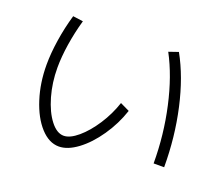

<svg xmlns="http://www.w3.org/2000/svg" viewBox="-115 -860 1169 1020"><g transform="rotate(20 469.0 -350.0)"><path d="M95.7 -391.6Q95.7 -456.1 107.4 -532Q119.1 -607.9 140.6 -681.6L198.2 -673.8Q177.7 -602.1 166.5 -529.5Q155.3 -457 155.3 -396.5Q155.3 -312 177.2 -235.8Q199.2 -159.7 234.9 -113.5Q270.5 -67.4 309.6 -67.4Q344.7 -67.4 389.4 -105.2Q434.1 -143.1 474.4 -204.8Q514.6 -266.6 537.1 -335L589.8 -309.6Q563 -229 514.6 -158.7Q466.3 -88.4 410.2 -46.6Q354 -4.9 304.7 -4.9Q249 -4.9 200.9 -57.6Q152.8 -110.4 124.3 -199.5Q95.7 -288.6 95.7 -391.6ZM679.7 -676.8 733.4 -695.3Q798.3 -578.6 833.7 -420.7Q869.1 -262.7 869.1 -92.8H809.6Q809.6 -253.9 775.1 -408.4Q740.7 -563 679.7 -676.8Z"/></g></svg>

Font: Pretendard Light
Style: Regular
Weight: 300
Designer: Base glyphs from Inter by Rasmus Andersson; Hangeul glyphs from Noto Sans CJK(Source Han Sans) by Jang Soo-young and Kan
Foundry: Kil Hyung-jin
Version: Version 1.309